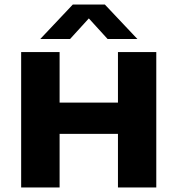

<svg xmlns="http://www.w3.org/2000/svg" viewBox="-20 -824 780 844"><path d="M73 0V-595H242V-373H498.5V-595H667V0H498.5V-235.5H242V0ZM157 -652.5 300 -804H441L584 -652.5H453L356.5 -758.5H384.5L288 -652.5Z"/></svg>

Font: Encode Sans SC SemiExpanded
Style: Bold
Weight: 700
Width: 6
Designer: Multiple Designers
Foundry: Impallari Type
Version: Version 3.002